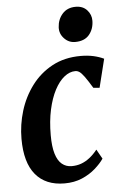

<svg xmlns="http://www.w3.org/2000/svg" viewBox="-56 -831 548 880"><g transform="rotate(-5 218.0 -391.0)"><path d="M205.5 10Q118.5 10 72.2 -45.8Q26 -101.5 26 -210.5Q26 -275.5 45.2 -338.5Q64.5 -401.5 102.8 -452.8Q141 -504 197.8 -534.8Q254.5 -565.5 329 -565.5Q360.5 -565.5 387 -559.8Q413.5 -554 435.5 -543.5L403 -412.5L374.5 -415Q353 -450.5 339.8 -468.5Q326.5 -486.5 317.5 -492.5Q308.5 -498.5 298.5 -498.5Q272.5 -498.5 247.8 -478.8Q223 -459 203.5 -422Q184 -385 172.5 -332.8Q161 -280.5 161 -215.5Q161 -163 171 -130Q181 -97 200 -81.5Q219 -66 244.5 -66Q268 -66 288.2 -73.2Q308.5 -80.5 327.2 -95Q346 -109.5 363.5 -131.5L388 -88Q373.5 -66.5 347.5 -43.5Q321.5 -20.5 285.8 -5.2Q250 10 205.5 10ZM310 -631.5Q280.5 -631.5 259.8 -653.5Q239 -675.5 240.5 -705Q242.5 -741.5 265 -766.8Q287.5 -792 326 -792Q359 -792 378.2 -770.8Q397.5 -749.5 397 -721.5Q396.5 -683.5 374.8 -657.5Q353 -631.5 310 -631.5Z"/></g></svg>

Font: Merriweather 24pt SemiCondensed
Style: Bold Italic
Weight: 700
Width: 4
Italic angle: -7.8°
Designer: Eben Sorkin
Foundry: Eben Sorkin
Version: Version 2.101